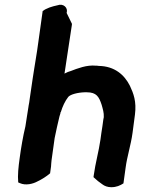

<svg xmlns="http://www.w3.org/2000/svg" viewBox="-20 -768 590 801"><path d="M62 -108C57 -72 53 -37 56 -7L63 -4C87 7 118 -1 136 -11C155 -20 174 -32 189 -45L193 -74C193 -80 194 -87 195 -99L208 -192C214 -222 221 -253 228 -282L232 -295V-298L234 -301C241 -324 251 -346 265 -364C274 -374 303 -382 333 -383H342C383 -383 393 -364 404 -331C409 -313 414 -298 413 -279L411 -269C409 -252 406 -233 403 -214L399 -185C392 -136 378 -88 371 -36L370 -29C375 -24 386 -15 388 -13L407 1C416 8 429 13 444 13C466 13 481 6 495 -3L504 -68C510 -115 526 -162 533 -214L543 -290C550 -345 537 -378 522 -410C499 -456 458 -492 392 -493C388 -494 384 -494 380 -494C342 -498 302 -482 276 -472C268 -470 258 -466 249 -461L252 -480L258 -520C265 -570 273 -615 280 -665V-669L258 -714C265 -736 244 -755 220 -746C197 -741 176 -735 158 -722L140 -593C137 -568 133 -546 129 -520C125 -493 120 -467 116 -438C112 -411 108 -382 104 -356C103 -346 101 -335 99 -325V-324C95 -296 90 -270 86 -241C76 -199 68 -153 62 -108Z"/></svg>

Font: Hussar Pisanka
Style: BdKur
Weight: 700
Designer: Robert Jablonski
Foundry: Cannot Into Space Fonts
Version: Version 1.070